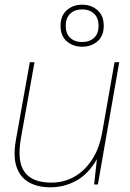

<svg xmlns="http://www.w3.org/2000/svg" viewBox="-20 -786 554 818"><path d="M195 12Q142 12 104.5 -8.5Q67 -29 51 -73.5Q35 -118 48 -191L107 -521H127L69 -196Q52 -99 84.5 -53.5Q117 -8 199 -8Q252 -8 296.5 -33Q341 -58 372.5 -106.5Q404 -155 416 -225L468 -521H488L397 0H381L393 -108Q357 -45 305.5 -16.5Q254 12 195 12ZM330 -587Q291 -587 264.5 -610Q238 -633 238 -676Q238 -719 264.5 -742.5Q291 -766 330 -766Q369 -766 395.5 -742.5Q422 -719 422 -676Q422 -633 395.5 -610Q369 -587 330 -587ZM330 -607Q362 -607 381 -625Q400 -643 400 -676Q400 -709 381 -727.5Q362 -746 330 -746Q298 -746 279 -727.5Q260 -709 260 -676Q260 -643 279 -625Q298 -607 330 -607Z"/></svg>

Font: DM Sans 10pt Thin
Style: Italic
Weight: 250
Italic angle: -10°
Version: Version 4.004;gftools[0.9.30]